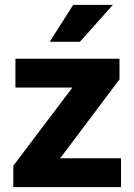

<svg xmlns="http://www.w3.org/2000/svg" viewBox="-20 -770 552 790"><path d="M478 -118.7V0H34.7V-87.9L277.8 -409.7H43.5V-528.3H471.7V-443.4L227.5 -118.7ZM184.6 -598.1 281.2 -750H444.3L309.1 -598.1Z"/></svg>

Font: Vazirmatn RD ExtraBold
Style: Regular
Weight: 800
Designer: Saber Rastikerdar
Foundry: Saber Rastikerdar
Version: Version 32.102